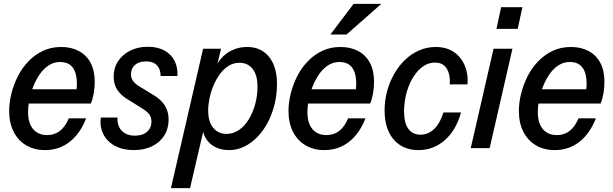

<svg xmlns="http://www.w3.org/2000/svg" viewBox="-20 -760 3143 985"><path d="M211 10Q156 10 114.5 -14.5Q73 -39 50 -84Q27 -129 27 -191Q27 -234 38.5 -280Q50 -326 71.5 -368.5Q93 -411 125.5 -445Q158 -479 200 -499Q242 -519 294 -519Q346 -519 385 -498Q424 -477 445 -437Q466 -397 466 -340Q466 -309 460.5 -279Q455 -249 446 -229H95L110 -302H399L365 -255Q372 -284 374 -316.5Q376 -349 369.5 -377.5Q363 -406 343.5 -424Q324 -442 288 -442Q256 -442 229.5 -424.5Q203 -407 183.5 -378.5Q164 -350 150.5 -316Q137 -282 130.5 -248Q124 -214 124 -186Q124 -128 150 -97.5Q176 -67 222 -67Q260 -67 287.5 -88.5Q315 -110 333 -153H422Q391 -74 337 -32Q283 10 211 10Z M666 10Q609 10 568.5 -12.5Q528 -35 509.5 -73Q491 -111 497 -157H583Q581 -132 590 -111Q599 -90 619.5 -77Q640 -64 672 -64Q712 -64 734.5 -84Q757 -104 757 -136Q757 -158 745.5 -173.5Q734 -189 709 -204L650 -241Q606 -265 584.5 -295Q563 -325 563 -366Q563 -411 585.5 -445.5Q608 -480 647.5 -500Q687 -520 738 -520Q790 -520 825 -500Q860 -480 876.5 -446Q893 -412 890 -370H804Q804 -390 797 -407Q790 -424 773.5 -434.5Q757 -445 729 -445Q693 -445 672.5 -427Q652 -409 652 -378Q652 -359 663.5 -343.5Q675 -328 701 -313L763 -275Q804 -252 824.5 -220.5Q845 -189 845 -147Q845 -100 822.5 -64.5Q800 -29 760 -9.5Q720 10 666 10Z M1155 10Q1113 10 1081.5 -7Q1050 -24 1033 -55.5Q1016 -87 1018 -129L1033 -130L955 205H857L1022 -510H1114L1091 -414L1088 -419Q1112 -468 1154.5 -493.5Q1197 -519 1248 -519Q1320 -519 1360.5 -468Q1401 -417 1401 -330Q1401 -262 1382 -200.5Q1363 -139 1329 -91.5Q1295 -44 1250 -17Q1205 10 1155 10ZM1142 -73Q1176 -73 1205 -92.5Q1234 -112 1255.5 -146.5Q1277 -181 1289 -225Q1301 -269 1301 -316Q1301 -374 1276.5 -406Q1252 -438 1208 -438Q1178 -438 1152.5 -422Q1127 -406 1107.5 -379Q1088 -352 1074.5 -319.5Q1061 -287 1054.5 -254Q1048 -221 1048 -193Q1048 -135 1074 -104Q1100 -73 1142 -73Z M1644 10Q1589 10 1547.5 -14.5Q1506 -39 1483 -84Q1460 -129 1460 -191Q1460 -234 1471.5 -280Q1483 -326 1504.5 -368.5Q1526 -411 1558.5 -445Q1591 -479 1633 -499Q1675 -519 1727 -519Q1779 -519 1818 -498Q1857 -477 1878 -437Q1899 -397 1899 -340Q1899 -309 1893.5 -279Q1888 -249 1879 -229H1528L1543 -302H1832L1798 -255Q1805 -284 1807 -316.5Q1809 -349 1802.5 -377.5Q1796 -406 1776.5 -424Q1757 -442 1721 -442Q1689 -442 1662.5 -424.5Q1636 -407 1616.5 -378.5Q1597 -350 1583.5 -316Q1570 -282 1563.5 -248Q1557 -214 1557 -186Q1557 -128 1583 -97.5Q1609 -67 1655 -67Q1693 -67 1720.5 -88.5Q1748 -110 1766 -153H1855Q1824 -74 1770 -32Q1716 10 1644 10ZM1758 -583H1675L1794 -740H1936Z M2127 10Q2074 10 2035 -14Q1996 -38 1974.5 -83.5Q1953 -129 1953 -193Q1953 -243 1965.5 -290.5Q1978 -338 2001.5 -379.5Q2025 -421 2057.5 -452.5Q2090 -484 2130.5 -501.5Q2171 -519 2216 -519Q2260 -519 2292.5 -502.5Q2325 -486 2345 -458Q2365 -430 2373.5 -396Q2382 -362 2378 -327H2287Q2290 -354 2283.5 -380Q2277 -406 2260 -422.5Q2243 -439 2211 -439Q2183 -439 2158.5 -424.5Q2134 -410 2114.5 -385Q2095 -360 2081 -328Q2067 -296 2060 -259.5Q2053 -223 2053 -188Q2053 -129 2075 -99Q2097 -69 2137 -69Q2177 -69 2207.5 -98.5Q2238 -128 2255 -183H2345Q2320 -92 2262 -41Q2204 10 2127 10Z M2395 0 2512 -510H2609L2492 0ZM2527 -612 2551 -723H2660L2636 -612Z M2826 10Q2771 10 2729.5 -14.5Q2688 -39 2665 -84Q2642 -129 2642 -191Q2642 -234 2653.5 -280Q2665 -326 2686.5 -368.5Q2708 -411 2740.5 -445Q2773 -479 2815 -499Q2857 -519 2909 -519Q2961 -519 3000 -498Q3039 -477 3060 -437Q3081 -397 3081 -340Q3081 -309 3075.5 -279Q3070 -249 3061 -229H2710L2725 -302H3014L2980 -255Q2987 -284 2989 -316.5Q2991 -349 2984.5 -377.5Q2978 -406 2958.5 -424Q2939 -442 2903 -442Q2871 -442 2844.5 -424.5Q2818 -407 2798.5 -378.5Q2779 -350 2765.5 -316Q2752 -282 2745.5 -248Q2739 -214 2739 -186Q2739 -128 2765 -97.5Q2791 -67 2837 -67Q2875 -67 2902.5 -88.5Q2930 -110 2948 -153H3037Q3006 -74 2952 -32Q2898 10 2826 10Z"/></svg>

Font: Instrument Sans SemiCondensed Medium
Style: Italic
Weight: 500
Width: 4
Italic angle: -13°
Designer: Rodrigo Fuenzalida
Foundry: fragTYPE
Version: Version 1.000;gftools[0.9.28]